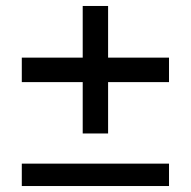

<svg xmlns="http://www.w3.org/2000/svg" viewBox="-20 -623 640 643"><path d="M257 -176V-348H53V-430H257V-603H342V-430H546V-348H342V-176ZM53 0V-75H546V0Z"/></svg>

Font: Mona Sans ExtraLight Medium
Style: Regular
Weight: 500
Version: Version 2.000